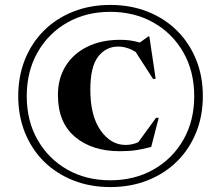

<svg xmlns="http://www.w3.org/2000/svg" viewBox="-20 -747 896 779"><path d="M427.5 -727Q509.5 -727 578.2 -700Q647 -673 697.2 -623.5Q747.5 -574 775.2 -506.2Q803 -438.5 803 -357Q803 -276 775.2 -208.2Q747.5 -140.5 697.2 -91.2Q647 -42 578.2 -15Q509.5 12 427.5 12Q346 12 277.5 -15Q209 -42 159 -91.2Q109 -140.5 81.5 -208.2Q54 -276 54 -357Q54 -438.5 81.5 -506.2Q109 -574 159 -623.5Q209 -673 277.5 -700Q346 -727 427.5 -727ZM427.5 -699Q329.5 -699 253 -655.5Q176.5 -612 132.5 -534.8Q88.5 -457.5 88.5 -357Q88.5 -256.5 132.5 -179.5Q176.5 -102.5 253 -59Q329.5 -15.5 427.5 -15.5Q525.5 -15.5 602.5 -59Q679.5 -102.5 723.8 -179.5Q768 -256.5 768 -357Q768 -457.5 723.8 -534.8Q679.5 -612 602.5 -655.5Q525.5 -699 427.5 -699ZM489 -159Q516.5 -159 541 -170L613 -269H624L593.5 -151Q563.5 -142.5 533.8 -138Q504 -133.5 466.5 -133.5Q353.5 -133.5 284.2 -191.8Q215 -250 215 -362Q215 -428.5 246.2 -479Q277.5 -529.5 334.5 -557.5Q391.5 -585.5 468 -585.5Q490 -585.5 508.8 -582.8Q527.5 -580 547.5 -574.5L581.5 -599H586L611.5 -428L601.5 -426L530.5 -536Q496 -558 459 -558Q410 -558 378.2 -517.2Q346.5 -476.5 346.5 -383Q346.5 -277 388 -218Q429.5 -159 489 -159Z"/></svg>

Font: Newsreader Display SemiBold
Style: Regular
Weight: 600
Designer: Hugues Gentile
Foundry: Production Type
Version: Version 1.001